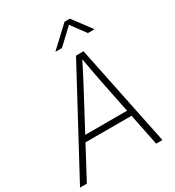

<svg xmlns="http://www.w3.org/2000/svg" viewBox="-249 -1074 1093 1201"><g transform="rotate(-30 297.0 -473.5)"><path d="M-28.8 0 362.3 -727.5H416.5L566.4 0H521L415.5 -521.5Q408.2 -561 399.7 -606.2Q391.1 -651.4 381.3 -708H395Q366.7 -651.9 343.5 -606.7Q320.3 -561.5 298.8 -521.5L20.5 0ZM126.5 -228 133.3 -269.5H493.2L486.3 -228ZM309.6 -812.5H262.7L263.2 -813.5L405.8 -946.8H444.8L544.4 -813.5L543.9 -812.5H497.1L420.4 -916.5Z"/></g></svg>

Font: Inter 28pt ExtraLight
Style: Italic
Weight: 250
Italic angle: -9.3988°
Designer: Rasmus Andersson
Foundry: rsms
Version: Version 4.001;git-66647c0bb